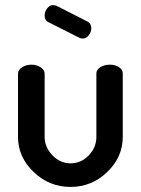

<svg xmlns="http://www.w3.org/2000/svg" viewBox="-20 -729 555 757"><path d="M51 -189V-439Q51 -453 67 -463.5Q83 -474 104 -474Q125 -474 140.5 -463.5Q156 -453 156 -439V-189Q156 -149 186.5 -117Q217 -85 258 -85Q300 -85 330 -116.5Q360 -148 360 -189V-440Q360 -454 375.5 -464Q391 -474 413 -474Q435 -474 449.5 -464Q464 -454 464 -440V-189Q464 -110 403 -51Q342 8 258 8Q174 8 112.5 -51Q51 -110 51 -189ZM293 -580 172 -641Q156 -648 156 -668Q156 -683 166 -696Q176 -709 190 -709Q193 -709 201 -707L325 -644Q340 -636 340 -618Q340 -603 330 -590Q320 -577 306 -577Q299 -577 293 -580Z"/></svg>

Font: Dosis
Style: SemiBold
Weight: 600
Designer: Edgar Tolentino, Pablo Impallari, Igino Marini
Foundry: Edgar Tolentino, Pablo Impallari, Igino Marini
Version: Version 1.007